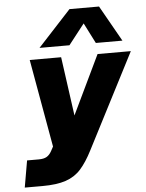

<svg xmlns="http://www.w3.org/2000/svg" viewBox="-61 -802 782 1029"><g transform="rotate(-5 330.0 -287.0)"><path d="M352 -753H511L620 -560H477L421 -670L335 -560H174ZM55 35H118Q145 35 160.5 26Q176 17 187 -3L200 -27L116 -500H285L329 -183L481 -500H660L397 11Q366 72 333 109Q300 146 251 162.5Q202 179 125 179H30Z"/></g></svg>

Font: Overused Grotesk ExtraBold
Style: Italic
Weight: 800
Italic angle: -10°
Version: Version 0.003